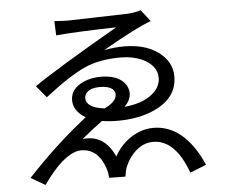

<svg xmlns="http://www.w3.org/2000/svg" viewBox="-55 -836 1111 943"><g transform="rotate(-5 500.0 -364.0)"><path d="M440.4 -414.1Q384.8 -414.1 368.2 -384.8Q363.3 -376 363.3 -366.2Q363.3 -318.4 452.1 -307.6Q453.1 -307.6 454.1 -307.6Q512.7 -335 513.7 -370.1Q513.7 -405.3 460.9 -413.1Q450.2 -414.1 440.4 -414.1ZM671.9 -772.5 716.8 -714.8Q650.4 -692.4 476.6 -592.8Q526.4 -602.5 578.1 -602.5Q698.2 -601.6 764.6 -537.1Q808.6 -493.2 808.6 -434.6Q808.6 -327.1 692.4 -275.4Q616.2 -241.2 513.7 -241.2Q471.7 -241.2 435.5 -247.1Q389.6 -213.9 333 -167Q440.4 -179.7 490.2 -67.4Q534.2 -145.5 612.3 -177.7Q647.5 -191.4 682.6 -191.4Q815.4 -191.4 901.4 -38.1Q914.1 -14.6 925.8 11.7L845.7 43.9Q786.1 -122.1 676.8 -123Q611.3 -123 563.5 -58.6Q545.9 -34.2 535.2 -6.8Q532.2 0 526.4 35.2L446.3 34.2Q444.3 7.8 439.5 -7.8Q406.2 -111.3 322.3 -112.3Q251 -112.3 159.2 4.9Q146.5 21.5 131.8 42L61.5 1Q202.1 -149.4 336.9 -255.9Q347.7 -265.6 357.4 -272.5Q298.8 -306.6 297.9 -360.4Q297.9 -418.9 365.2 -448.2Q403.3 -463.9 446.3 -463.9Q538.1 -463.9 571.3 -412.1Q583 -392.6 583 -370.1Q582 -335.9 551.8 -306.6Q659.2 -316.4 708 -372.1Q731.4 -400.4 731.4 -432.6Q731.4 -497.1 656.2 -530.3Q610.4 -549.8 553.7 -549.8Q448.2 -549.8 375 -516.6Q298.8 -482.4 175.8 -386.7L127 -445.3Q246.1 -527.3 544.9 -699.2Q343.8 -694.3 248 -685.5L245.1 -755.9Q294.9 -752.9 313.5 -752.9L605.5 -760.7H606.4Q647.5 -763.7 671.9 -772.5Z"/></g></svg>

Font: Taipei Sans TC Beta
Style: Regular
Weight: 400
Designer: JT Foundry
Foundry: JT Foundry
Version: Version 1.000